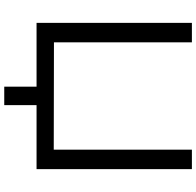

<svg xmlns="http://www.w3.org/2000/svg" viewBox="-30 -760 946 927"><g transform="rotate(90 443.5 -297.0)"><path d="M488 156V0H797V-750H703V-83L185 -84V-750H91V0H399V156Z"/></g></svg>

Font: Bounded Light
Style: Regular
Weight: 300
Designer: Vlad Churkin
Version: Version 3.0